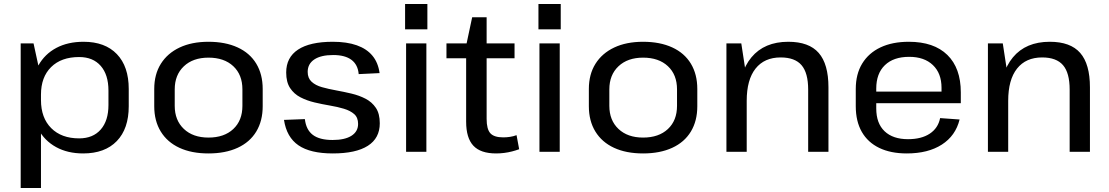

<svg xmlns="http://www.w3.org/2000/svg" viewBox="-20 -756 5521 956"><path d="M394 8Q317 8 259.5 -23.5Q202 -55 170.5 -113Q139 -171 138 -249V-295Q139 -373 171 -430Q203 -487 260.5 -517.5Q318 -548 396 -548Q503 -548 562 -486.5Q621 -425 621 -313V-227Q621 -115 561.5 -53.5Q502 8 394 8ZM83 -540H147L184 -370V180H83ZM374 -67Q443 -67 481.5 -111Q520 -155 520 -233V-305Q520 -384 481.5 -428Q443 -472 374 -472Q285 -472 234.5 -422Q184 -372 184 -285V-258Q184 -169 235 -118Q286 -67 374 -67Z M1018 8Q934 8 873.5 -20Q813 -48 780.5 -101Q748 -154 748 -227V-313Q748 -386 781 -438.5Q814 -491 874.5 -519.5Q935 -548 1018 -548Q1102 -548 1163 -520Q1224 -492 1256 -439Q1288 -386 1288 -313V-227Q1288 -154 1256 -101Q1224 -48 1163 -20Q1102 8 1018 8ZM1018 -71Q1096 -71 1141.5 -113.5Q1187 -156 1187 -229V-311Q1187 -384 1141.5 -426.5Q1096 -469 1018 -469Q941 -469 895.5 -426Q850 -383 850 -311V-229Q850 -157 895.5 -114Q941 -71 1018 -71Z M1637 8Q1525 8 1466 -32.5Q1407 -73 1394 -159L1498 -163Q1504 -110 1537.5 -84.5Q1571 -59 1636 -59Q1697 -59 1730 -80Q1763 -101 1763 -139Q1763 -171 1743.5 -188Q1724 -205 1692.5 -214.5Q1661 -224 1622.5 -230.5Q1584 -237 1546 -246Q1508 -255 1476 -271.5Q1444 -288 1424.5 -317.5Q1405 -347 1405 -395Q1405 -470 1464 -509Q1523 -548 1637 -548Q1707 -548 1756.5 -530.5Q1806 -513 1834.5 -478.5Q1863 -444 1870 -392L1766 -387Q1762 -434 1730 -458Q1698 -482 1639 -482Q1578 -482 1545 -460Q1512 -438 1512 -398Q1512 -367 1531.5 -349Q1551 -331 1583 -322Q1615 -313 1653.5 -306Q1692 -299 1730 -290Q1768 -281 1800 -264.5Q1832 -248 1851.5 -219Q1871 -190 1871 -142Q1871 -68 1811.5 -30Q1752 8 1637 8Z M2103 -540V0H2002V-540ZM2108 -736V-610H1997V-736Z M2450 8Q2373 8 2337 -30.5Q2301 -69 2301 -150V-529L2331 -670H2403V-164Q2403 -113 2421.5 -92.5Q2440 -72 2486 -72Q2502 -72 2519 -74.5Q2536 -77 2552 -83L2565 -13Q2549 -7 2529.5 -2Q2510 3 2490 5.5Q2470 8 2450 8ZM2203 -540H2542V-466H2203Z M2767 -540V0H2666V-540ZM2772 -736V-610H2661V-736Z M3182 8Q3098 8 3037.5 -20Q2977 -48 2944.5 -101Q2912 -154 2912 -227V-313Q2912 -386 2945 -438.5Q2978 -491 3038.5 -519.5Q3099 -548 3182 -548Q3266 -548 3327 -520Q3388 -492 3420 -439Q3452 -386 3452 -313V-227Q3452 -154 3420 -101Q3388 -48 3327 -20Q3266 8 3182 8ZM3182 -71Q3260 -71 3305.5 -113.5Q3351 -156 3351 -229V-311Q3351 -384 3305.5 -426.5Q3260 -469 3182 -469Q3105 -469 3059.5 -426Q3014 -383 3014 -311V-229Q3014 -157 3059.5 -114Q3105 -71 3182 -71Z M4004 -310Q4004 -393 3971 -431.5Q3938 -470 3867 -470Q3786 -470 3742 -414.5Q3698 -359 3698 -254L3657 -184V-249Q3657 -393 3721.5 -470.5Q3786 -548 3905 -548Q4008 -548 4056.5 -492.5Q4105 -437 4105 -321V0H4004ZM3597 -540H3671L3698 -364V0H3597Z M4495 8Q4415 8 4358 -19.5Q4301 -47 4271 -99.5Q4241 -152 4241 -227V-313Q4241 -387 4273 -439.5Q4305 -492 4364 -520Q4423 -548 4505 -548Q4630 -548 4697 -482.5Q4764 -417 4764 -296V-242H4323V-300H4684L4668 -277V-319Q4668 -391 4625 -432Q4582 -473 4507 -473Q4429 -473 4386 -431.5Q4343 -390 4343 -315V-216Q4343 -142 4384.5 -102.5Q4426 -63 4501 -63Q4568 -63 4609.5 -90.5Q4651 -118 4661 -168L4758 -161Q4738 -80 4669.5 -36Q4601 8 4495 8Z M5306 -310Q5306 -393 5273 -431.5Q5240 -470 5169 -470Q5088 -470 5044 -414.5Q5000 -359 5000 -254L4959 -184V-249Q4959 -393 5023.5 -470.5Q5088 -548 5207 -548Q5310 -548 5358.5 -492.5Q5407 -437 5407 -321V0H5306ZM4899 -540H4973L5000 -364V0H4899Z"/></svg>

Font: Pathway Extreme 28pt Medium
Style: Regular
Weight: 500
Designer: Eduardo Rodriguez Tunni
Foundry: Eduardo Rodriguez Tunni
Version: Version 1.001;gftools[0.9.26]